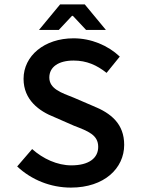

<svg xmlns="http://www.w3.org/2000/svg" viewBox="-20 -840 639 872"><path d="M58 -84C123 -23 210 12 302 12C454 12 544 -76 544 -182C544 -277 485 -326 402 -359L316 -396C257 -419 204 -437 204 -488C204 -536 246 -565 314 -565C374 -565 420 -544 464 -509L524 -583C470 -634 394 -666 314 -666C181 -666 87 -586 87 -482C87 -386 158 -335 227 -308L316 -269C381 -244 426 -227 426 -173C426 -122 384 -89 304 -89C240 -89 175 -119 126 -163ZM247 -704 307 -768H311L371 -704H461L365 -820H253L157 -704Z"/></svg>

Font: Source Code Pro Semibold
Style: Regular
Weight: 600
Monospace: yes
Designer: Paul D. Hunt
Foundry: Adobe Systems Incorporated
Version: Version 1.017;PS 1.000;hotconv 1.0.70;makeotf.lib2.5.5900